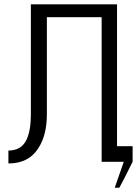

<svg xmlns="http://www.w3.org/2000/svg" viewBox="-20 -760 655 902"><path d="M519 122.1 561.5 0H457.5V-679.2H200.2V-222.2Q200.2 -110.4 147 -45.9Q102.5 7.8 19.5 7.8V-52.7Q81.5 -52.7 105.5 -105.5Q125 -148.9 125 -222.2V-739.7H529.8V-73.2H603V0Q589.8 27.8 565.9 74.2Q542 120.6 540.5 122.1Z"/></svg>

Font: News Cycle
Style: Regular
Weight: 500
Version: Version 0.5.2